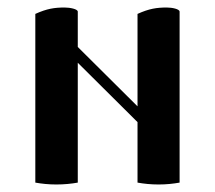

<svg xmlns="http://www.w3.org/2000/svg" viewBox="-20 -486 572 511"><path d="M74 0C91 3 109 5 130 5C151 5 170 3 187 0V-319L346 -161V0C363 3 381 5 402 5C423 5 441 3 458 0V-455C458 -462 438 -466 424 -466C397 -466 377 -463 346 -449V-203L187 -361V-455C187 -462 166 -466 152 -466C125 -466 105 -463 74 -449Z"/></svg>

Font: Monomakh Unicode
Style: Regular
Weight: 400
Version: Version 1.2